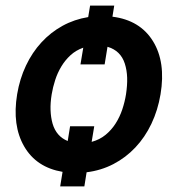

<svg xmlns="http://www.w3.org/2000/svg" viewBox="-20 -610 659 689"><path d="M41.5 -271.7Q50.8 -327.4 73.2 -374.6Q95.5 -421.9 128.7 -457.9Q161.9 -494 204.5 -517.4Q247.2 -540.8 296.5 -548.7L303.3 -589.8H389.9L383.5 -550.1Q482.6 -537.6 529.1 -462Q575.3 -387.1 556.1 -271.7Q546.5 -214.5 523.4 -166Q500.4 -117.5 465.9 -81Q431.5 -44.4 387.1 -21.3Q342.7 1.8 290.8 8.2L282.7 58.9H196L204.5 6.7Q110.4 -9.2 66.8 -84.5Q23.1 -159.8 41.5 -271.7ZM168.7 -166.2Q182.2 -120.4 223 -104L231.5 -157H318.2L308.9 -100.9Q337.7 -108.7 358.8 -126.1Q380 -143.5 394.9 -166.9Q409.8 -190.3 418.9 -217.5Q427.9 -244.7 432.2 -271.7Q437.1 -304 436.3 -331.1Q435.4 -358.3 427.9 -381.7Q413 -428.3 365.8 -442.1L355.5 -378.9H268.8L278.8 -438.9Q252.5 -429.7 233.1 -411.9Q213.8 -394.2 200.1 -371.4Q186.4 -348.7 178.1 -323Q169.7 -297.2 165.5 -271.7Q160.5 -241.5 161.4 -215.2Q162.3 -188.9 168.7 -166.2Z"/></svg>

Font: Inter P Semi Bold
Style: Italic
Weight: 600
Italic angle: 9.39999°
Designer: Rasmus Andersson
Foundry: rsms
Version: Version 3.018;git-588b23468